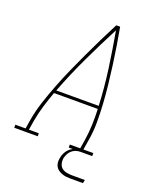

<svg xmlns="http://www.w3.org/2000/svg" viewBox="-199 -825 862 1076"><g transform="rotate(20 231.5 -287.5)"><path d="M-37 0V-18H24L33 -74Q43 -131 61.5 -187Q80 -243 101.5 -298.5Q123 -354 147.5 -409Q172 -464 197.5 -518.5Q223 -573 249.5 -627Q276 -681 304 -735H327Q337 -681 345.5 -627Q354 -573 361.5 -518.5Q369 -464 375 -409Q381 -354 384.5 -298.5Q388 -243 388 -186.5Q388 -130 378 -74L369 -18H428V0H288V-18H350L359 -74Q366 -120 367.5 -166.5Q369 -213 367 -259H106Q89 -213 75 -166.5Q61 -120 53 -74L44 -18H103V0ZM113 -277H366Q361 -386 346 -494Q331 -602 312 -708Q257 -602 206 -494.5Q155 -387 113 -277ZM356 160Q343 160 330 158.5Q317 157 305 152.5Q293 148 283 141Q273 134 267 123.5Q261 113 259.5 100Q258 87 261 73Q263 57 271.5 40.5Q280 24 294 12Q308 0 325 -5Q342 -10 359 -10L358 0Q344 0 330.5 4.5Q317 9 306 19Q295 29 289 42Q283 55 280 68Q278 85 282.5 100.5Q287 116 299 125Q311 134 327 137Q343 140 360 140H435L431 160Z"/></g></svg>

Font: Iosevka Curly Slab ThObl
Style: Regular
Weight: 100
Italic angle: -9°
Monospace: yes
Designer: Belleve Invis
Foundry: Belleve Invis
Version: Version 11.0.0; ttfautohint (v1.8.3)